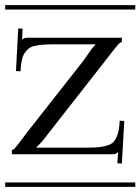

<svg xmlns="http://www.w3.org/2000/svg" viewBox="-29 -728 547 748"><path d="M-8.8 -708H498V-690.9H-8.8ZM-8.8 -17.1H498V0H-8.8ZM445.8 -581.1V-564Q440.4 -564 431.9 -554.9Q423.3 -545.9 403.3 -520Q399.9 -515.1 397.7 -512.5Q395.5 -509.8 391.8 -505.1Q388.2 -500.5 384.8 -496.1L167 -217.8Q127.9 -165.5 113.8 -155.8V-152.8H306.2Q336.9 -152.8 355 -154.5Q373 -156.2 390.1 -161.6Q407.2 -167 415.8 -178Q424.3 -189 429.9 -206.8Q435.5 -224.6 437 -252V-257.8L455.1 -256.8L445.8 -90.8L428.2 -91.8L431.2 -134.8H430.2Q425.3 -129.9 420.2 -128.4Q415 -127 402.8 -127H17.1V-144Q22.9 -144 30.8 -152.8Q38.6 -161.6 60.1 -190.4Q70.3 -203.6 76.2 -211.9L294.9 -490.2Q303.2 -501 312.7 -515.4Q322.3 -529.8 328.9 -538.6Q335.4 -547.4 341.8 -551.8V-555.2H184.1Q157.2 -555.2 141.4 -554.2Q125.5 -553.2 108.9 -549.8Q92.3 -546.4 83.5 -539.6Q74.7 -532.7 66.9 -521Q59.1 -509.3 55.7 -492.2Q52.2 -475.1 50.8 -450.2L33.2 -451.2L42 -617.2L59.1 -616.2L57.1 -573.2Q62 -578.1 66.7 -579.6Q71.3 -581.1 83 -581.1Z"/></svg>

Font: FoglihtenFr02
Style: Regular
Weight: 500
Version: Version 0.68